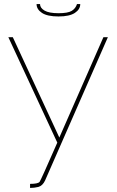

<svg xmlns="http://www.w3.org/2000/svg" viewBox="-20 -702 576 945"><path d="M268 -621Q213 -621 186.5 -638.5Q160 -656 160 -682H177Q177 -663 199 -650Q221 -637 268 -637Q314 -637 333 -648.5Q352 -660 359 -682H375Q375 -656 348.5 -638.5Q322 -621 268 -621ZM128 203Q167 203 175 193Q181 185 262 0L21 -519H43L272 -25L489 -519H511L202 186Q190 212 169 218Q149 223 128 223Z"/></svg>

Font: Raleway-v4020 Thin
Style: Regular
Weight: 250
Designer: Matt McInerney, Pablo Impallari, Rodrigo Fuenzalida
Foundry: Matt McInerney, Pablo Impallari, Rodrigo Fuenzalida
Version: Version 4.020;PS 004.020;hotconv 1.0.88;makeotf.lib2.5.64775